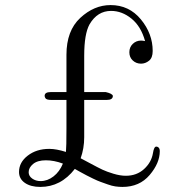

<svg xmlns="http://www.w3.org/2000/svg" viewBox="-20 -726 679 757"><path d="M55 -48Q55 -86 89.5 -112.5Q124 -139 174 -139H175Q202 -139 240 -127Q242 -146 242 -219V-332H182Q163 -332 159 -339Q156 -344 156 -348Q156 -363 180 -363H242V-510Q242 -605 296.5 -655.5Q351 -706 416 -706Q489 -706 535.5 -649.5Q582 -593 582 -525Q582 -498 567.5 -486.5Q553 -475 536 -475Q517 -475 503.5 -487.5Q490 -500 490 -520Q490 -540 503.5 -553Q517 -566 536 -566Q542 -566 552 -564Q536 -622 498.5 -652.5Q461 -683 418 -683Q364 -683 333 -630Q312 -592 312 -506V-363H397Q423 -357 425 -348Q425 -332 401 -332H312V-185Q312 -141 298 -102Q306 -98 336.5 -81.5Q367 -65 384 -57Q401 -49 427.5 -41Q454 -33 476 -33Q519 -33 548 -59.5Q577 -86 583 -122Q587 -148 596 -148Q600 -148 603 -146Q610 -142 610 -130Q610 -83 570 -36Q530 11 463 11Q449 11 435 9Q421 7 404.5 1Q388 -5 376.5 -9Q365 -13 346.5 -22Q328 -31 321.5 -34.5Q315 -38 295.5 -48.5Q276 -59 275 -60Q220 11 139 11Q101 11 78 -5Q55 -21 55 -48ZM93 -47Q93 -32 107 -22Q121 -12 140 -12Q167 -12 191 -30.5Q215 -49 228 -81Q193 -94 161 -94Q128 -94 110.5 -79.5Q93 -65 93 -47Z"/></svg>

Font: CMU Serif
Style: Roman
Weight: 500
Version: Version 0.7.0